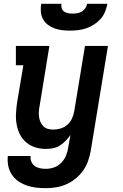

<svg xmlns="http://www.w3.org/2000/svg" viewBox="-20 -770 640 1003"><path d="M220 213Q194 213 168 210Q142 207 118.5 198.5Q95 190 75 176Q55 162 41.5 141.5Q28 121 23 96Q18 71 21 45H140Q138 61 144 75Q150 89 162 97.5Q174 106 189 109Q204 112 220 112Q241 112 262.5 104.5Q284 97 300 80.5Q316 64 324.5 43.5Q333 23 336 2L348 -65Q337 -49 323 -34.5Q309 -20 292 -9.5Q275 1 256 4.5Q237 8 219 8Q190 8 163.5 -0.5Q137 -9 116.5 -26.5Q96 -44 84 -68Q72 -92 67 -119.5Q62 -147 63.5 -175.5Q65 -204 69 -233L102 -429H63V-530H238L187 -217Q184 -202 183 -187.5Q182 -173 184 -159Q186 -145 191.5 -132.5Q197 -120 206.5 -110.5Q216 -101 229.5 -97Q243 -93 258 -93Q278 -93 297.5 -99Q317 -105 332.5 -119Q348 -133 356.5 -152Q365 -171 368 -190L424 -530H544L454 18Q449 45 440 71Q431 97 414.5 120.5Q398 144 375.5 162.5Q353 181 327 192.5Q301 204 273.5 208.5Q246 213 220 213ZM345 -610Q324 -610 303.5 -612.5Q283 -615 264 -622Q245 -629 229.5 -641Q214 -653 204.5 -670.5Q195 -688 193.5 -708.5Q192 -729 195 -750H301Q299 -738 302.5 -727Q306 -716 315 -709.5Q324 -703 336 -701Q348 -699 359 -699Q372 -699 384 -701Q396 -703 407 -709.5Q418 -716 425.5 -727Q433 -738 435 -750H541Q537 -729 528.5 -708Q520 -687 505 -670.5Q490 -654 470.5 -641.5Q451 -629 430 -622Q409 -615 387.5 -612.5Q366 -610 345 -610Z"/></svg>

Font: Iosevka Slab Extended
Style: Bold Italic
Weight: 700
Width: 7
Italic angle: -9°
Monospace: yes
Designer: Belleve Invis
Foundry: Belleve Invis
Version: Version 11.1.0; ttfautohint (v1.8.3)